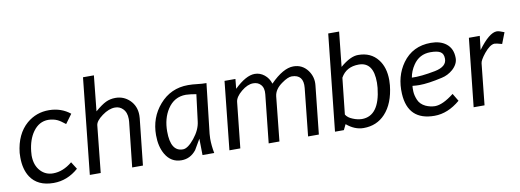

<svg xmlns="http://www.w3.org/2000/svg" viewBox="-58 -1031 3718 1373"><g transform="rotate(-10 1801.5 -344.0)"><path d="M241.2 11.7Q125 11.7 73.2 -67.4Q37.1 -124 37.1 -209Q37.1 -225.6 38.1 -242.2Q52.7 -377 134.8 -448.2Q205.1 -507.8 297.9 -506.8Q385.7 -505.9 450.2 -454.1L401.4 -387.7Q366.2 -416 344.7 -425.8Q316.4 -438.5 280.3 -439.5Q212.9 -439.5 168.9 -377.9Q129.9 -323.2 121.1 -238.3Q119.1 -223.6 119.1 -209Q119.1 -136.7 159.2 -94.7Q195.3 -56.6 249 -56.6Q321.3 -56.6 388.7 -112.3L421.9 -59.6Q340.8 11.7 241.2 11.7Z M812.5 0 847.7 -325.2Q848.6 -335.9 848.6 -345.7Q848.6 -394.5 821.3 -420.9Q798.8 -443.4 765.6 -443.4Q720.7 -443.4 671.4 -407.2Q622.1 -371.1 619.1 -339.8L584 0H504.9L578.1 -696.3H657.2L630.9 -439.5Q678.7 -480.5 710.4 -495.6Q742.2 -510.7 780.3 -510.7Q839.8 -510.7 882.8 -469.7Q927.7 -425.8 927.7 -359.4Q927.7 -348.6 926.8 -337.9L890.6 0Z M1355.5 -436.5Q1311.5 -444.3 1280.3 -445.3Q1195.3 -445.3 1146.5 -370.1Q1103.5 -303.7 1103.5 -210Q1103.5 -63.5 1193.4 -64.5Q1228.5 -64.5 1276.4 -123.5Q1324.2 -182.6 1331.1 -242.2ZM1440.4 -502 1399.4 -140.6Q1397.5 -125 1397.5 -105.5Q1397.5 -55.7 1408.2 0H1323.2L1321.3 -119.1Q1298.8 -82 1277.3 -43.9Q1234.4 10.7 1169.9 10.7Q1093.8 10.7 1053.7 -57.6Q1020.5 -114.3 1020.5 -197.3Q1020.5 -325.2 1099.6 -416Q1181.6 -510.7 1307.6 -510.7Q1339.8 -510.7 1374.5 -506.3Q1409.2 -502 1440.4 -502Z M2089.8 0 2126 -345.7Q2135.7 -442.4 2048.8 -443.4Q2020.5 -443.4 1975.6 -411.1Q1920.9 -373 1915 -322.3L1881.8 0H1803.7L1840.8 -350.6Q1845.7 -396.5 1822.3 -420.9Q1802.7 -442.4 1768.6 -442.4Q1727.5 -442.4 1682.1 -404.8Q1636.7 -367.2 1632.8 -331.1L1597.7 0H1518.6L1570.3 -495.1H1649.4L1642.6 -424.8Q1727.5 -506.8 1791 -506.8Q1829.1 -506.8 1860.4 -481.9Q1891.6 -457 1904.3 -416Q1998 -511.7 2072.3 -511.7Q2136.7 -511.7 2175.8 -460Q2211.9 -411.1 2205.1 -350.6L2168 0Z M2492.2 9.8Q2427.7 9.8 2369.1 -40L2349.6 0H2285.2L2359.4 -700.2H2438.5L2412.1 -448.2Q2487.3 -512.7 2543.9 -511.7Q2634.8 -511.7 2685.5 -447.3Q2731.4 -389.6 2731.4 -295.9Q2731.4 -278.3 2729.5 -258.8Q2715.8 -127.9 2649.4 -56.6Q2587.9 9.8 2492.2 9.8ZM2535.2 -443.4Q2444.3 -443.4 2404.3 -371.1L2376 -108.4Q2390.6 -84 2425.8 -70.3Q2458 -56.6 2491.2 -55.7Q2618.2 -55.7 2639.6 -255.9Q2641.6 -274.4 2641.6 -293Q2642.6 -443.4 2535.2 -443.4Z M3150.4 -377.9Q3150.4 -413.1 3128.4 -427.2Q3106.4 -441.4 3055.7 -441.4Q2974.6 -441.4 2929.7 -374Q2901.4 -332 2893.6 -285.2Q2959 -282.2 3064.5 -302.7Q3151.4 -320.3 3150.4 -377.9ZM2887.7 -226.6Q2885.7 -212.9 2886.7 -186.5Q2887.7 -157.2 2901.9 -123.5Q2916 -89.8 2954.1 -71.3Q2986.3 -56.6 3021.5 -55.7Q3078.1 -55.7 3160.2 -120.1L3193.4 -64.5Q3103.5 11.7 3006.8 11.7Q2814.5 11.7 2803.7 -183.6Q2796.9 -311.5 2863.3 -404.3Q2937.5 -506.8 3069.3 -506.8Q3137.7 -506.8 3179.7 -474.6Q3226.6 -438.5 3226.6 -369.1Q3226.6 -325.2 3185.5 -288.1Q3149.4 -256.8 3104.5 -247.1Q3002 -223.6 2937.5 -223.6Q2914.1 -223.6 2887.7 -226.6Z M3571.3 -410.2Q3530.3 -421.9 3517.6 -421.9Q3484.4 -420.9 3441.4 -368.2Q3403.3 -320.3 3402.3 -298.8L3371.1 0H3292L3344.7 -495.1H3423.8L3412.1 -394.5Q3494.1 -505.9 3548.8 -505.9Q3565.4 -505.9 3602.5 -490.2Z"/></g></svg>

Font: Puritan
Style: Italic
Weight: 400
Version: 2.0a